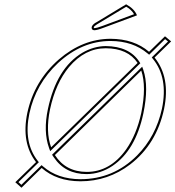

<svg xmlns="http://www.w3.org/2000/svg" viewBox="-20 -840 822 900"><path d="M642.1 -509.3 237.3 -113.3Q287.6 -34.7 386.2 -34.2Q496.1 -34.2 571.3 -139.6Q620.1 -209.5 642.1 -310.1Q667.5 -434.1 642.1 -509.3ZM475.6 -613.8Q377.9 -613.8 303.7 -525.9Q240.7 -450.2 214.4 -327.1Q192.9 -223.1 219.7 -149.4L625 -544.9Q579.6 -613.3 475.6 -613.8ZM80.6 40 51.8 14.2 148.9 -80.1Q79.1 -170.4 107.9 -310.1Q140.1 -460.4 255.9 -561.5Q367.7 -657.7 498 -658.2Q608.4 -657.7 678.7 -597.2L753.4 -669.9L782.2 -646L704.6 -570.3Q779.8 -476.6 749 -329.1Q713.9 -164.6 590.3 -69.3Q486.3 9.8 356.9 9.8Q245.6 9.3 175.3 -52.7ZM571.3 -819.8Q609.9 -798.8 622.1 -768.1L465.8 -710Q435.1 -698.2 421.4 -698.2Q408.2 -699.7 409.7 -712.9Q412.1 -723.1 426.8 -732.9Q428.2 -733.9 429.2 -733.9ZM646.5 -527.3 651.9 -512.2Q678.2 -433.6 651.9 -308.1Q615.2 -134.8 506.8 -62Q450.2 -24.4 386.2 -23.9Q285.6 -23.9 232.9 -101.6Q230.5 -105 228.5 -107.9L224.1 -114.7ZM475.6 -624Q585.9 -623 633.3 -550.3L637.7 -543.5L215.3 -131.3L210 -146Q182.1 -223.6 204.6 -329.1Q245.1 -520.5 366.2 -592.8Q419.4 -623.5 475.6 -624ZM80.1 26.4 174.8 -65.9 181.6 -60.1Q250 -0.5 356.9 0Q511.7 0 622.6 -111.3Q710.9 -200.7 739.3 -331.1Q769 -475.1 696.8 -564L691.4 -570.8L767.6 -645.5L753.9 -656.7L679.2 -583.5L671.9 -589.4Q603.5 -647.5 498 -647.9Q364.3 -647.9 252.4 -544.9Q147.5 -446.8 117.7 -308.1Q89.4 -172.4 156.7 -86.4L162.1 -79.6L66.4 13.7ZM571.8 -808.6 434.1 -725.6Q420.4 -717.3 419.4 -711.4Q419.4 -711.4 419.4 -710.9Q420.4 -708.5 421.4 -708Q434.6 -708.5 462.4 -719.2L608.4 -773.4Q596.2 -794.4 571.8 -808.6Z"/></svg>

Font: Linux Biolinum Outline O
Style: Italic
Weight: 400
Italic angle: -12°
Designer: Philipp H. Poll
Foundry: Philipp H. Poll
Version: Version 0.6.2